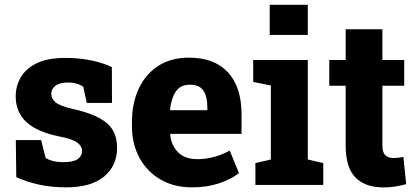

<svg xmlns="http://www.w3.org/2000/svg" viewBox="-20 -782 1759 812"><path d="M259.3 10.3Q198.7 10.3 146.2 -1Q93.8 -12.2 48.8 -32.7L46.9 -189.5H153.8L173.3 -113.3Q187 -105.5 204.8 -100.8Q222.7 -96.2 247.1 -96.2Q291.5 -96.2 309.3 -109.6Q327.1 -123 327.1 -143.6Q327.1 -163.1 307.6 -178.5Q288.1 -193.8 228 -205.6Q134.8 -224.6 90.6 -266.8Q46.4 -309.1 46.4 -374Q46.4 -418 67.9 -455.1Q89.4 -492.2 135.5 -514.6Q181.6 -537.1 255.9 -537.1Q315.9 -537.1 367.4 -526.1Q418.9 -515.1 453.1 -498L453.6 -346.7H347.2L332 -415Q306.6 -433.1 267.6 -433.1Q232.4 -433.1 214.6 -419.4Q196.8 -405.8 196.8 -384.8Q196.8 -366.2 214.1 -350.1Q231.4 -334 290 -320.8Q384.3 -299.8 429.7 -263.2Q475.1 -226.6 475.1 -156.7Q475.1 -81.1 420.4 -35.4Q365.7 10.3 259.3 10.3Z M792 10.3Q715.3 10.3 658.2 -23.2Q601.1 -56.6 569.6 -115Q538.1 -173.3 538.1 -247.6V-266.6Q538.1 -345.7 566.9 -407.2Q595.7 -468.8 649.9 -503.7Q704.1 -538.6 779.8 -538.1Q887.2 -538.1 944.3 -475.8Q1001.5 -413.6 1001.5 -298.8V-215.8H700.2L699.7 -212.9Q704.1 -167.5 732.9 -138.2Q761.7 -108.9 815.4 -108.9Q884.3 -108.9 951.7 -145L990.7 -49.8Q956.5 -23.4 906 -6.6Q855.5 10.3 792 10.3ZM700.7 -315.9H856.9V-328.6Q856.9 -373.5 840.3 -398.7Q823.7 -423.8 783.2 -423.8Q742.2 -423.8 722.9 -393.8Q703.6 -363.8 699.2 -318.4Z M1060.1 0V-92.3L1125.5 -107.4V-420.4L1050.8 -435.5V-528.3H1281.7V-107.4L1347.2 -92.3V0ZM1120.6 -634.3V-761.7H1281.7V-634.3Z M1603 10.7Q1524.4 10.7 1483.2 -31.5Q1441.9 -73.7 1441.9 -165.5V-419.4H1372.6V-528.3H1441.9V-658.2H1597.2V-528.3H1689.5V-419.4H1597.2V-166Q1597.2 -137.2 1609.6 -125.5Q1622.1 -113.8 1643.6 -113.8Q1653.8 -113.8 1665.3 -115.2Q1676.8 -116.7 1686 -118.2L1697.8 -3.4Q1675.8 2.9 1651.4 6.8Q1627 10.7 1603 10.7Z"/></svg>

Font: Roboto Slab ExtraBold
Style: Regular
Weight: 800
Designer: Google
Version: Version 2.001; ttfautohint (v1.8.3)